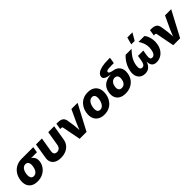

<svg xmlns="http://www.w3.org/2000/svg" viewBox="376 -2327 3895 3895"><g transform="rotate(-45 2323.5 -379.5)"><path d="M262.7 10.3Q176.8 10.3 121.1 -24.4Q65.4 -59.1 43 -121.8Q20.5 -184.6 34.2 -268.6Q47.9 -352.1 91.1 -414.3Q134.3 -476.6 201.7 -511.2Q269 -545.9 354.5 -545.9H689.9L668.9 -419.4H431.2L333 -415.5Q299.8 -415.5 274.4 -397.7Q249 -379.9 232.2 -347.2Q215.3 -314.5 207.5 -268.6Q200.2 -223.6 206.1 -190.2Q211.9 -156.7 231.4 -138.4Q251 -120.1 283.7 -120.1Q316.4 -120.1 341.8 -138.2Q367.2 -156.2 384.5 -189.7Q401.9 -223.1 409.2 -268.6Q417 -314.5 410.6 -347.4Q404.3 -380.4 384.8 -397.9Q365.2 -415.5 333 -415.5L339.8 -456.5Q400.9 -456.5 449 -442.6Q497.1 -428.7 528.6 -400.9Q560.1 -373 573.2 -332.3Q586.4 -291.5 577.1 -237.3Q565.9 -168.5 523.7 -112.3Q481.4 -56.2 414.8 -22.9Q348.1 10.3 262.7 10.3Z M937 7.3Q857.4 7.3 803.5 -20Q749.5 -47.4 725.8 -98.4Q702.1 -149.4 713.9 -219.7L767.6 -545.9H938L886.2 -231Q880.9 -199.7 888.4 -177.7Q896 -155.8 914.8 -144.3Q933.6 -132.8 960.4 -132.8Q988.3 -132.8 1010.5 -144.3Q1032.7 -155.8 1047.4 -177.7Q1062 -199.7 1067.4 -231L1119.6 -545.9H1289.6L1235.8 -219.7Q1224.1 -149.4 1183.8 -98.4Q1143.6 -47.4 1080.3 -20Q1017.1 7.3 937 7.3Z M1475.1 0 1398.4 -396Q1396.5 -407.7 1388.7 -413.3Q1380.9 -418.9 1366.7 -418.9H1335.9L1357.4 -549.8H1390.1Q1473.6 -549.8 1514.4 -519.5Q1555.2 -489.3 1564 -419.4L1585.4 -278.8Q1592.8 -224.6 1595.7 -168.7Q1598.6 -112.8 1600.6 -50.3H1569.8Q1592.3 -112.8 1613.3 -168.7Q1634.3 -224.6 1659.7 -278.8L1784.2 -545.9H1961.4L1672.4 0Z M2181.6 10.3Q2104.5 10.3 2050.8 -18.3Q1997.1 -46.9 1969 -98.6Q1940.9 -150.4 1940.9 -219.7Q1940.9 -285.6 1962.2 -345.5Q1983.4 -405.3 2023.9 -452.1Q2064.5 -499 2123 -525.9Q2181.6 -552.7 2256.8 -552.7Q2333.5 -552.7 2387 -524.2Q2440.4 -495.6 2468.5 -443.8Q2496.6 -392.1 2496.6 -322.8Q2496.6 -256.8 2475.8 -197Q2455.1 -137.2 2414.6 -90.3Q2374 -43.5 2315.4 -16.6Q2256.8 10.3 2181.6 10.3ZM2188 -120.1Q2225.1 -120.1 2251.2 -141.4Q2277.3 -162.6 2293.7 -195.3Q2310.1 -228 2317.9 -263.9Q2325.7 -299.8 2325.7 -329.6Q2325.7 -358.4 2316.9 -379.4Q2308.1 -400.4 2291.5 -411.4Q2274.9 -422.4 2250 -422.4Q2212.9 -422.4 2186.5 -401.6Q2160.2 -380.9 2143.8 -348.4Q2127.4 -315.9 2119.9 -280.3Q2112.3 -244.6 2112.3 -214.8Q2112.3 -170.9 2131.8 -145.5Q2151.4 -120.1 2188 -120.1Z M2788.1 11.7Q2707.5 11.7 2651.1 -18.8Q2594.7 -49.3 2570.3 -107.4Q2545.9 -165.5 2559.1 -247.1Q2572.8 -329.1 2615.2 -378.9Q2657.7 -428.7 2722.9 -451.4Q2788.1 -474.1 2868.7 -474.1L2867.7 -469.7Q2825.7 -477.5 2788.1 -485.8Q2750.5 -494.1 2722.9 -506.6Q2695.3 -519 2681.6 -539.1Q2668 -559.1 2673.3 -589.4Q2680.2 -630.9 2718.8 -661.6Q2757.3 -692.4 2831.1 -710Q2904.8 -727.5 3016.6 -727.5H3072.8L3050.8 -595.7H2980Q2922.4 -595.7 2891.6 -591.3Q2860.8 -586.9 2848.6 -578.4Q2836.4 -569.8 2834.5 -558.1Q2833 -547.4 2838.6 -538.3Q2844.2 -529.3 2858.6 -521.7Q2873 -514.2 2897.9 -507.3Q2922.9 -500.5 2959.5 -493.7Q2989.7 -487.8 3019.3 -470.5Q3048.8 -453.1 3071 -423.3Q3093.3 -393.6 3102.8 -349.9Q3112.3 -306.2 3102.5 -247.6Q3089.4 -166 3045.7 -107.9Q3002 -49.8 2935.5 -19Q2869.1 11.7 2788.1 11.7ZM2810.5 -123Q2839.8 -123 2864.5 -136Q2889.2 -148.9 2906.7 -176.8Q2924.3 -204.6 2931.6 -248Q2941.9 -313 2918.5 -344.2Q2895 -375.5 2852.1 -375.5Q2823.7 -375.5 2798.6 -361.6Q2773.4 -347.7 2755.6 -319.6Q2737.8 -291.5 2730.5 -247.1Q2719.7 -181.6 2743.7 -152.3Q2767.6 -123 2810.5 -123Z M3353 7.8Q3292 7.8 3246.1 -21.2Q3200.2 -50.3 3179.2 -106.7Q3158.2 -163.1 3171.9 -245.1Q3183.1 -311 3211.4 -370.6Q3239.7 -430.2 3274.9 -476.1Q3310.1 -522 3341.3 -545.9H3510.3Q3467.8 -502 3432.9 -457Q3397.9 -412.1 3374.3 -361.1Q3350.6 -310.1 3340.3 -249.5Q3330.1 -185.5 3344.2 -153.8Q3358.4 -122.1 3395.5 -122.1Q3430.2 -122.1 3450.9 -149.9Q3471.7 -177.7 3481 -234.4L3501 -352.5H3654.3L3634.3 -234.4Q3625.5 -177.7 3636.7 -149.9Q3647.9 -122.1 3682.6 -122.1Q3720.2 -122.1 3745.1 -154.1Q3770 -186 3780.3 -249.5Q3790.5 -310.1 3783.4 -361.1Q3776.4 -412.1 3756.6 -457.5Q3736.8 -502.9 3708 -545.9H3877.4Q3901.9 -522 3921.6 -475.8Q3941.4 -429.7 3949.7 -370.1Q3958 -310.5 3947.3 -245.1Q3933.6 -163.1 3894 -106.7Q3854.5 -50.3 3798.8 -21.2Q3743.2 7.8 3681.6 7.8Q3617.2 7.8 3584.7 -23.7Q3552.2 -55.2 3544.9 -111.3Q3537.6 -167.5 3547.9 -242.2H3569.3Q3554.7 -167.5 3528.6 -111.1Q3502.4 -54.7 3459.7 -23.4Q3417 7.8 3353 7.8ZM3570.3 -614.3 3611.8 -769.5H3759.3L3668 -614.3Z M4160.6 0 4084 -396Q4082 -407.7 4074.2 -413.3Q4066.4 -418.9 4052.2 -418.9H4021.5L4043 -549.8H4075.7Q4159.2 -549.8 4200 -519.5Q4240.7 -489.3 4249.5 -419.4L4271 -278.8Q4278.3 -224.6 4281.2 -168.7Q4284.2 -112.8 4286.1 -50.3H4255.4Q4277.8 -112.8 4298.8 -168.7Q4319.8 -224.6 4345.2 -278.8L4469.7 -545.9H4647L4357.9 0Z"/></g></svg>

Font: Inter ExtraBold
Style: Italic
Weight: 800
Italic angle: -9.3988°
Designer: Rasmus Andersson
Foundry: rsms
Version: Version 4.001;git-66647c0bb